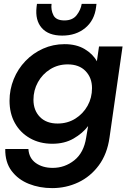

<svg xmlns="http://www.w3.org/2000/svg" viewBox="-20 -735 660 987"><path d="M248 232Q183 232 128 210Q73 188 39.5 143.5Q6 99 7 31H126Q129 78 164 103Q199 128 251 128Q313 128 362 89Q411 50 423 -28L433 -87Q405 -50 358.5 -23Q312 4 249 4Q184 4 134 -24.5Q84 -53 56.5 -102.5Q29 -152 29 -217Q29 -275 50.5 -328Q72 -381 111 -421.5Q150 -462 201.5 -485Q253 -508 312 -508Q373 -508 415.5 -482.5Q458 -457 478 -420L489 -496H610L543 -28Q531 57 488 115Q445 173 382.5 202.5Q320 232 248 232ZM276 -100Q327 -100 367 -125Q407 -150 430 -191Q453 -232 453 -282Q453 -335 420 -369.5Q387 -404 328 -404Q278 -404 238 -379Q198 -354 175 -312.5Q152 -271 152 -222Q152 -168 185 -134Q218 -100 276 -100ZM300 -552Q229 -552 194.5 -591.5Q160 -631 168 -699L170 -715H245Q241 -684 254.5 -657Q268 -630 311 -630Q353 -630 374 -657Q395 -684 400 -715H476L474 -699Q466 -631 418.5 -591.5Q371 -552 300 -552Z"/></svg>

Font: Host Grotesk SemiBold
Style: Italic
Weight: 600
Italic angle: -8°
Designer: Doğukan Karapınar based on Poppins by Indian Type Foundry, Jonny Pinhorn
Foundry: Element Type
Version: Version 1.001; ttfautohint (v1.8.4.7-5d5b)